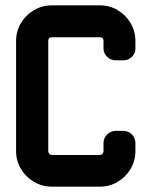

<svg xmlns="http://www.w3.org/2000/svg" viewBox="-20 -696 566 716"><path d="M485 -132Q485 -96 467 -66Q449 -36 419 -18Q389 0 353 0H173Q137 0 106.5 -18Q76 -36 58 -66Q40 -96 40 -132V-543Q40 -580 58 -610Q76 -640 106.5 -658Q137 -676 173 -676H353Q389 -676 419 -658Q449 -640 467 -610Q485 -580 485 -543V-516Q485 -497 472 -484Q459 -471 439 -471H412Q393 -471 379.5 -484Q366 -497 366 -516V-543Q366 -557 353 -557H173Q160 -557 160 -543V-132Q160 -127 164 -122.5Q168 -118 173 -118H353Q358 -118 362 -122.5Q366 -127 366 -132V-162Q366 -181 379.5 -194.5Q393 -208 412 -208H439Q459 -208 472 -194.5Q485 -181 485 -162Z"/></svg>

Font: Monomaniac One
Style: Regular
Weight: 400
Version: Version 1.000; ttfautohint (v1.8.3)